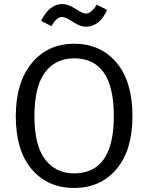

<svg xmlns="http://www.w3.org/2000/svg" viewBox="-20 -916 732 948"><path d="M404 -784Q376 -784 340 -808Q304 -832 288 -832Q272 -832 260 -821.5Q248 -811 234 -787L183 -813Q224 -896 288 -896Q317 -896 352.5 -872.5Q388 -849 404 -849Q430 -849 458 -893L509 -867Q471 -784 404 -784ZM346 -700Q477 -700 555.5 -606.5Q634 -513 634 -343Q634 -175 555.5 -81.5Q477 12 346 12Q215 12 136.5 -80.5Q58 -173 58 -342Q58 -509 137 -604.5Q216 -700 346 -700ZM346 -628Q254 -628 202 -558Q150 -488 150 -342Q150 -198 202.5 -129Q255 -60 346 -60Q542 -60 542 -343Q542 -628 346 -628Z"/></svg>

Font: FiraGO Book
Style: Regular
Weight: 350
Designer: bBox Type
Foundry: bBox Type GmbH
Version: Version 1.001;PS 001.001;hotconv 1.0.88;makeotf.lib2.5.64775